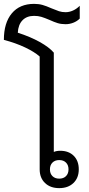

<svg xmlns="http://www.w3.org/2000/svg" viewBox="-40 -962 458 992"><path d="M52 -793Q117 -772 165.5 -745Q214 -718 238 -690V-177Q252 -183 271 -183Q315 -183 341 -157Q367 -131 367 -87Q367 -43 339.5 -16.5Q312 10 266 10Q220 10 192.5 -16.5Q165 -43 165 -87V-670Q138 -694 89.5 -717Q41 -740 -20 -756Q-20 -844 21 -893Q62 -942 136 -942Q160 -942 179.5 -936.5Q199 -931 226 -919Q250 -909 265 -904Q280 -899 299 -899Q318 -899 337 -907.5Q356 -916 372 -932V-866Q358 -852 338.5 -844.5Q319 -837 299 -837Q276 -837 258 -842.5Q240 -848 216 -859Q190 -870 173.5 -875Q157 -880 136 -880Q98 -880 76 -857Q54 -834 52 -793ZM218 -87Q218 -65 231 -52Q244 -39 266 -39Q288 -39 301 -52Q314 -65 314 -87Q314 -109 301 -122Q288 -135 266 -135Q244 -135 231 -122Q218 -109 218 -87Z"/></svg>

Font: Bai Jamjuree
Style: Regular
Weight: 400
Designer: Katatrad Aksorn Co.,Ltd.
Foundry: Cadson Demak Co.,Ltd.
Version: Version 1.000; ttfautohint (v1.6)